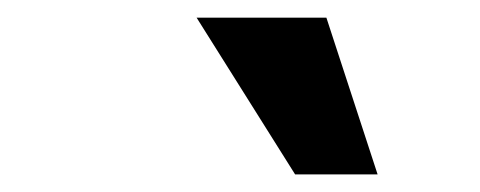

<svg xmlns="http://www.w3.org/2000/svg" viewBox="-20 -786 540 216"><path d="M312 -589.8 201.2 -766.1H347.2L404.8 -589.8Z"/></svg>

Font: Lorenzo Sans
Style: Bold Italic
Weight: 700
Italic angle: -12°
Foundry: Intel Corporation
Version: Version 1.00; ttfautohint (v1.5)